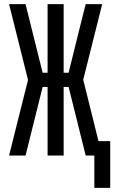

<svg xmlns="http://www.w3.org/2000/svg" viewBox="-20 -755 555 932"><path d="M438 157V0H396L313 -333H289V0H211V-333H187L104 0H24L116 -367L24 -735H104L187 -402H211V-735H289V-402H313L367 -620L396 -735H476L384 -368L458 -70H515V157Z"/></svg>

Font: Iosevka Fuck
Style: Regular
Weight: 400
Monospace: yes
Designer: Belleve Invis
Foundry: Belleve Invis
Version: Version 28.0.7; ttfautohint (v1.8.3)